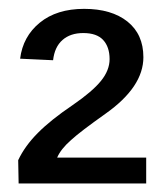

<svg xmlns="http://www.w3.org/2000/svg" viewBox="-20 -715 373 438"><path d="M313.5 -355.5V-296.4H22.5L21.5 -349.6Q36.6 -381.8 66.2 -411.6Q95.7 -441.4 145.5 -475.1Q190.9 -506.3 210.4 -530.5Q230 -554.7 230 -580.1Q230 -607.9 215.3 -623.8Q200.7 -639.6 169.9 -639.6Q140.6 -639.6 122.6 -623.8Q104.5 -607.9 101.1 -577.6L25.9 -581.1Q32.2 -631.8 70.8 -663.3Q109.4 -694.8 171.9 -694.8Q234.4 -694.8 270.8 -665.8Q307.1 -636.7 307.1 -584.5Q307.1 -516.6 220.7 -455.6Q192.4 -435.5 172.9 -420.7Q153.3 -405.8 142.1 -395.5Q118.7 -375 110.4 -355.5Z"/></svg>

Font: Arimo Medium
Style: Regular
Weight: 500
Designer: Steve Matteson
Foundry: Monotype Imaging Inc.
Version: Version 1.33